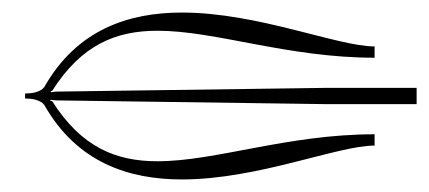

<svg xmlns="http://www.w3.org/2000/svg" viewBox="-20 -376 684 306"><path d="M644 -210V-236H502C493 -236 78 -230 69 -230L61 -229V-231H63C110 -305 165 -327 231 -327C324 -327 438 -284 577 -284V-302C518 -302 391 -356 270 -356C185 -356 103 -329 51 -238C51 -238 46 -227 20 -227V-219C46 -219 51 -208 51 -208C103 -117 185 -90 270 -90C391 -90 518 -144 577 -144V-162C438 -162 324 -119 231 -119C165 -119 110 -141 63 -215H60L61 -217L69 -216C78 -216 493 -210 502 -210Z"/></svg>

Font: FoglihtenDeH02
Style: Regular
Weight: 500
Designer: gluk (gluksza@wp.pl|www.glukfonts.pl)
Version: Version 0.68